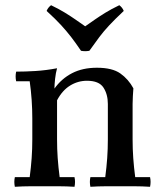

<svg xmlns="http://www.w3.org/2000/svg" viewBox="-20 -715 623 737"><path d="M37 2Q33 -17 37 -35H94Q99 -73 101.5 -108Q104 -143 104 -180V-260Q104 -332 94 -403H42Q38 -422 42 -440Q77 -440 117 -442.5Q157 -445 199 -453Q194 -435 191.5 -412.5Q189 -390 189 -375L199 -330V-180Q199 -143 201.5 -108Q204 -73 209 -35H266Q270 -17 266 2Q235 0 208 0Q181 0 152 0Q123 0 95.5 0Q68 0 37 2ZM327 2Q323 -17 327 -35H384Q389 -73 391.5 -108Q394 -143 394 -180V-316Q394 -353 377 -379Q360 -405 314 -405Q279 -405 249 -386.5Q219 -368 199 -330L189 -375Q216 -413 256.5 -434Q297 -455 352 -455Q411 -455 442 -433Q473 -411 492 -376Q491 -361 490 -346Q489 -331 489 -316V-180Q489 -143 491.5 -108Q494 -73 499 -35H556Q560 -17 556 2Q525 0 498 0Q471 0 442 0Q413 0 385.5 0Q358 0 327 2ZM438 -695Q450 -686 455 -673Q421 -641 399.5 -618Q378 -595 361.5 -573Q345 -551 323 -520Q307 -517 291 -520Q270 -551 253 -573Q236 -595 215 -618Q194 -641 159 -673Q164 -686 176 -695Q207 -680 229 -666.5Q251 -653 269 -640.5Q287 -628 307 -614Q327 -628 345 -640.5Q363 -653 385 -666.5Q407 -680 438 -695Z"/></svg>

Font: Poltawski Nowy
Style: Regular
Weight: 400
Designer: Adam Pótawski, Mateusz Machalski, Borys Kosmynka, Ania Wieluska
Foundry: Capitalics.wtf
Version: Version 1.001;gftools[0.9.25]